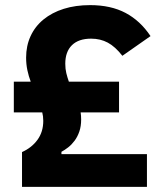

<svg xmlns="http://www.w3.org/2000/svg" viewBox="-20 -730 622 750"><path d="M66 0V-136Q104 -153 126.5 -184Q149 -215 149 -258Q149 -276 145 -291H34V-411H100Q92 -432 87 -455.5Q82 -479 82 -505Q82 -551 99.5 -589Q117 -627 150 -654Q183 -681 229 -695.5Q275 -710 332 -710Q413 -710 470.5 -679.5Q528 -649 568 -589L458 -512Q430 -548 401 -563.5Q372 -579 336 -579Q287 -579 261 -553.5Q235 -528 235 -481Q235 -461 239 -444.5Q243 -428 249 -411H445V-291H295Q296 -284 296.5 -277.5Q297 -271 297 -263Q297 -237 290 -216.5Q283 -196 271.5 -180.5Q260 -165 246.5 -154.5Q233 -144 220 -137V-128H554V0Z"/></svg>

Font: Aneliza ExtraBold
Style: Regular
Weight: 800
Designer: Mike Abbink, Paul van der Laan, Pieter van Rosmalen
Foundry: Bold Monday
Version: Version 3.001;September 8, 2019;FontCreator 11.5.0.2425 64-b